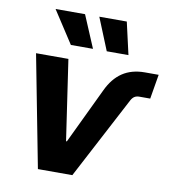

<svg xmlns="http://www.w3.org/2000/svg" viewBox="-83 -820 800 893"><g transform="rotate(10 316.5 -374.0)"><path d="M155.8 0 53.7 -529.3H206.5L262.2 -150.4H266.1L391.1 -412.1Q418.5 -471.2 461.9 -500.2Q505.4 -529.3 567.4 -529.3H632.8L613.3 -413.6H561.5Q548.8 -413.6 539.6 -408Q530.3 -402.3 523.4 -389.6L318.4 0ZM376 -595.2 314 -747.6H443.8L478.5 -595.2ZM206.5 -595.2 107.4 -747.6H246.6L311 -595.2Z"/></g></svg>

Font: Inter 24pt
Style: Bold Italic
Weight: 700
Italic angle: -9.3988°
Version: Version 4.001;git-66647c0bb